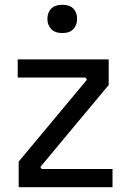

<svg xmlns="http://www.w3.org/2000/svg" viewBox="-20 -782 528 802"><path d="M58 0V-107L349 -456V-440L333 -464L346 -458H54V-534H434V-427L143 -78V-92L161 -67L147 -76H450V0ZM240 -644Q209 -644 193.5 -661Q178 -678 178 -703Q178 -729 193.5 -745.5Q209 -762 240 -762Q272 -762 287 -745.5Q302 -729 302 -703Q302 -678 287 -661Q272 -644 240 -644Z"/></svg>

Font: SVN-Sora Variable
Style: Regular
Weight: 400
Designer: Jonathan Barnbrook, Julián Moncada
Foundry: Barnbrook Fonts
Version: Version 2.000 - Viet hoa boi STYLEno.1 Fonts